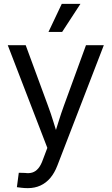

<svg xmlns="http://www.w3.org/2000/svg" viewBox="-20 -762 574 988"><path d="M66.9 201.2 76.7 127 108.9 127.9Q129.9 130.9 146.5 125.7Q163.1 120.6 176.8 104.7Q190.4 88.9 200.7 59.6L223.6 -1L20 -529.3H112.3L226.1 -220.2Q242.2 -177.2 255.1 -134.5Q268.1 -91.8 281.2 -50.3H254.4Q267.6 -91.8 280.8 -134.5Q293.9 -177.2 309.6 -220.2L422.4 -529.3H514.2L275.4 89.4Q260.7 127.9 238.8 153.8Q216.8 179.7 187.7 192.9Q158.7 206.1 123.5 206.1Q106 206.1 91.3 204.3Q76.7 202.6 66.9 201.2ZM229.5 -597.7 297.9 -742.2H394L299.8 -597.7Z"/></svg>

Font: Inter 24pt
Style: Regular
Weight: 400
Designer: Rasmus Andersson
Foundry: rsms
Version: Version 4.001;git-66647c0bb